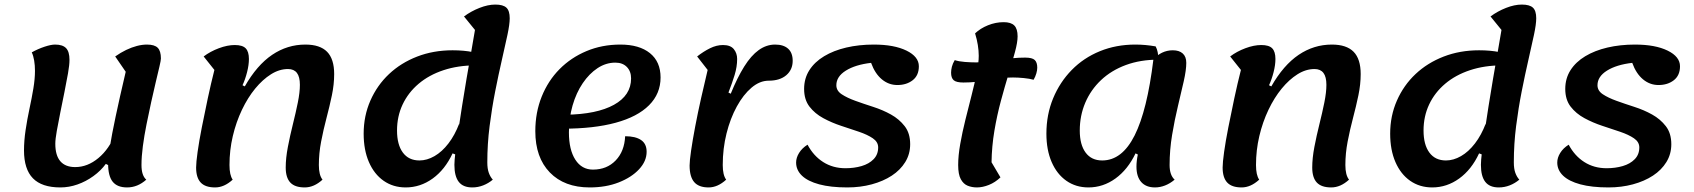

<svg xmlns="http://www.w3.org/2000/svg" viewBox="-20 -795 7412 840"><path d="M244 25Q163 25 124 -15Q85 -55 85 -137Q85 -179 92 -226Q99 -273 109 -319.5Q119 -366 126 -408Q133 -450 133 -485Q133 -509 129.5 -530Q126 -551 119 -566Q146 -581 174.5 -590.5Q203 -600 221 -600Q254 -600 269 -584.5Q284 -569 284 -533Q284 -511 277.5 -474Q271 -437 262 -392.5Q253 -348 244 -303.5Q235 -259 228.5 -222.5Q222 -186 222 -166Q222 -115 244 -89.5Q266 -64 309 -64Q363 -64 410.5 -103.5Q458 -143 485 -211L484 -57L443 -78Q421 -48 388.5 -24.5Q356 -1 319 12Q282 25 244 25ZM536 25Q493 25 473 0Q453 -25 453 -79Q453 -104 461 -154.5Q469 -205 486 -285.5Q503 -366 530 -481L484 -548Q508 -565 532 -576.5Q556 -588 579 -594Q602 -600 623 -600Q656 -600 670 -586Q684 -572 684 -539Q684 -531 677.5 -503.5Q671 -476 661.5 -436Q652 -396 641.5 -348.5Q631 -301 621 -251Q611 -201 605 -155.5Q599 -110 599 -73Q599 -27 620 -9Q582 25 536 25Z M921 25Q878 25 858 3.5Q838 -18 838 -62Q838 -84 844.5 -130.5Q851 -177 863 -238Q875 -299 889 -364.5Q903 -430 918 -489L871 -548Q900 -570 937.5 -584Q975 -598 1007 -598Q1041 -598 1055 -583.5Q1069 -569 1069 -537Q1069 -511 1061 -479.5Q1053 -448 1041 -422L1051 -417Q1104 -510 1170.5 -555Q1237 -600 1316 -600Q1380 -600 1411 -568.5Q1442 -537 1442 -471Q1442 -426 1432 -378Q1422 -330 1408.5 -279Q1395 -228 1385 -176Q1375 -124 1375 -73Q1375 -29 1391 -9Q1354 25 1313 25Q1270 25 1250 3.5Q1230 -18 1230 -62Q1230 -103 1239.5 -152.5Q1249 -202 1261.5 -252Q1274 -302 1283 -346.5Q1292 -391 1292 -424Q1292 -459 1279 -476Q1266 -493 1240 -493Q1202 -493 1165.5 -470Q1129 -447 1096.5 -407.5Q1064 -368 1038.5 -314.5Q1013 -261 998.5 -199.5Q984 -138 984 -73Q984 -29 998 -9Q961 25 921 25Z M1755 25Q1700 25 1658.5 -4Q1617 -33 1594 -86Q1571 -139 1571 -210Q1571 -288 1600.5 -355Q1630 -422 1682 -471Q1734 -520 1805 -547.5Q1876 -575 1960 -575Q2010 -575 2049 -567Q2055 -555 2058 -540.5Q2061 -526 2061 -509Q1984 -509 1920.5 -488Q1857 -467 1811.5 -428.5Q1766 -390 1741.5 -338Q1717 -286 1717 -224Q1717 -162 1742.5 -127.5Q1768 -93 1815 -93Q1848 -93 1881 -112Q1914 -131 1942 -167.5Q1970 -204 1989 -254L1981 -116L1960 -124Q1927 -53 1873 -14Q1819 25 1755 25ZM2046 25Q2006 25 1987 0.5Q1968 -24 1968 -74Q1968 -92 1972.5 -130Q1977 -168 1984.5 -220Q1992 -272 2001.5 -331Q2011 -390 2021 -450Q2031 -510 2041 -565Q2051 -620 2058 -664L2010 -723Q2041 -746 2078 -760.5Q2115 -775 2147 -775Q2181 -775 2195.5 -761.5Q2210 -748 2210 -715Q2210 -689 2200 -642Q2190 -595 2175.5 -532Q2161 -469 2146.5 -395.5Q2132 -322 2122 -243.5Q2112 -165 2112 -85Q2112 -57 2118.5 -39Q2125 -21 2136 -9Q2117 7 2094 16Q2071 25 2046 25Z M2560 25Q2449 25 2385.5 -40.5Q2322 -106 2322 -221Q2322 -303 2350 -372.5Q2378 -442 2428 -492.5Q2478 -543 2546 -571.5Q2614 -600 2694 -600Q2777 -600 2823.5 -562.5Q2870 -525 2870 -456Q2870 -385 2819.5 -334.5Q2769 -284 2673.5 -258Q2578 -232 2443 -232L2455 -293Q2591 -295 2666 -336.5Q2741 -378 2741 -452Q2741 -483 2722.5 -502Q2704 -521 2672 -521Q2631 -521 2594.5 -497Q2558 -473 2529.5 -431Q2501 -389 2485 -333.5Q2469 -278 2469 -216Q2469 -140 2497 -96.5Q2525 -53 2574 -53Q2635 -53 2673.5 -93Q2712 -133 2715 -199Q2760 -199 2784.5 -182.5Q2809 -166 2809 -131Q2809 -90 2776 -54.5Q2743 -19 2687 3Q2631 25 2560 25Z M3080 25Q3037 25 3017 1.5Q2997 -22 2997 -71Q2997 -91 3003.5 -136Q3010 -181 3021.5 -241.5Q3033 -302 3047.5 -366.5Q3062 -431 3076 -489L3030 -548Q3058 -570 3086.5 -584Q3115 -598 3143 -598Q3176 -598 3190.5 -580Q3205 -562 3205 -537Q3205 -503 3194 -467Q3183 -431 3167 -390L3177 -385Q3206 -456 3236 -504Q3266 -552 3299.5 -576Q3333 -600 3371 -600Q3408 -600 3428 -582Q3448 -564 3448 -529Q3448 -490 3420 -466Q3392 -442 3343 -442Q3304 -442 3268 -411.5Q3232 -381 3203.5 -329Q3175 -277 3158.5 -211Q3142 -145 3142 -73Q3142 -29 3157 -9Q3120 25 3080 25Z M3687 25Q3614 25 3564 11.5Q3514 -2 3488.5 -26.5Q3463 -51 3463 -84Q3463 -105 3476 -126Q3489 -147 3513 -162Q3539 -113 3581.5 -86Q3624 -59 3679 -59Q3717 -59 3749.5 -68.5Q3782 -78 3802 -98.5Q3822 -119 3822 -150Q3822 -174 3798.5 -190Q3775 -206 3738 -218.5Q3701 -231 3660 -244.5Q3619 -258 3582 -278Q3545 -298 3521.5 -328.5Q3498 -359 3498 -406Q3498 -452 3521 -488Q3544 -524 3585.5 -549Q3627 -574 3682.5 -587Q3738 -600 3803 -600Q3892 -600 3946 -573.5Q4000 -547 4000 -505Q4000 -465 3973 -444Q3946 -423 3906 -423Q3868 -423 3838 -448Q3808 -473 3791 -520Q3722 -512 3680.5 -486Q3639 -460 3639 -422Q3639 -398 3662.5 -382.5Q3686 -367 3722 -354Q3758 -341 3800 -327.5Q3842 -314 3878 -294Q3914 -274 3938 -243Q3962 -212 3962 -164Q3962 -121 3940.5 -86Q3919 -51 3881.5 -26.5Q3844 -2 3794 11.5Q3744 25 3687 25Z M4254 25Q4232 25 4213.5 17.5Q4195 10 4183.5 -11Q4172 -32 4172 -73Q4172 -114 4181 -165Q4190 -216 4203.5 -270.5Q4217 -325 4230.5 -377.5Q4244 -430 4253 -475Q4262 -520 4262 -551Q4262 -573 4258 -598Q4254 -623 4246 -649Q4269 -671 4302.5 -684.5Q4336 -698 4371 -698Q4403 -698 4417.5 -683.5Q4432 -669 4432 -636Q4432 -610 4420.5 -567.5Q4409 -525 4392.5 -471Q4376 -417 4359 -354Q4342 -291 4330.5 -223Q4319 -155 4318 -85L4357 -19Q4334 3 4306.5 14Q4279 25 4254 25ZM4195 -434Q4164 -434 4152.5 -444Q4141 -454 4141 -477Q4141 -489 4144.5 -503Q4148 -517 4157 -532Q4175 -526 4201 -524Q4227 -522 4249 -522Q4303 -522 4357 -532.5Q4411 -543 4465 -543Q4496 -543 4507 -532.5Q4518 -522 4518 -499Q4518 -488 4514 -474Q4510 -460 4502 -446Q4485 -451 4459 -453.5Q4433 -456 4412 -456Q4359 -456 4304 -445Q4249 -434 4195 -434Z M4742 25Q4687 25 4645.5 -4Q4604 -33 4581 -86Q4558 -139 4558 -210Q4558 -294 4587.5 -365Q4617 -436 4669 -489Q4721 -542 4792 -571Q4863 -600 4947 -600Q4991 -600 5036 -592Q5042 -581 5045 -566Q5048 -551 5048 -534Q4969 -534 4905.5 -510.5Q4842 -487 4797 -444.5Q4752 -402 4728 -345.5Q4704 -289 4704 -224Q4704 -162 4729.5 -127.5Q4755 -93 4802 -93Q4889 -93 4944 -202.5Q4999 -312 5026 -534Q5042 -554 5064 -564.5Q5086 -575 5111 -575Q5139 -575 5154.5 -561Q5170 -547 5170 -520Q5170 -489 5159 -440Q5148 -391 5133.5 -331Q5119 -271 5108 -205Q5097 -139 5097 -73Q5097 -29 5119 -9Q5099 8 5077 16.5Q5055 25 5033 25Q4994 25 4973 1.5Q4952 -22 4952 -66Q4952 -78 4953.5 -91.5Q4955 -105 4958 -119L4948 -124Q4914 -53 4860 -14Q4806 25 4742 25Z M5412 25Q5369 25 5349 3.5Q5329 -18 5329 -62Q5329 -84 5335.5 -130.5Q5342 -177 5354 -238Q5366 -299 5380 -364.5Q5394 -430 5409 -489L5362 -548Q5391 -570 5428.5 -584Q5466 -598 5498 -598Q5532 -598 5546 -583.5Q5560 -569 5560 -537Q5560 -511 5552 -479.5Q5544 -448 5532 -422L5542 -417Q5595 -510 5661.5 -555Q5728 -600 5807 -600Q5871 -600 5902 -568.5Q5933 -537 5933 -471Q5933 -426 5923 -378Q5913 -330 5899.5 -279Q5886 -228 5876 -176Q5866 -124 5866 -73Q5866 -29 5882 -9Q5845 25 5804 25Q5761 25 5741 3.5Q5721 -18 5721 -62Q5721 -103 5730.5 -152.5Q5740 -202 5752.5 -252Q5765 -302 5774 -346.5Q5783 -391 5783 -424Q5783 -459 5770 -476Q5757 -493 5731 -493Q5693 -493 5656.5 -470Q5620 -447 5587.5 -407.5Q5555 -368 5529.5 -314.5Q5504 -261 5489.5 -199.5Q5475 -138 5475 -73Q5475 -29 5489 -9Q5452 25 5412 25Z M6246 25Q6191 25 6149.5 -4Q6108 -33 6085 -86Q6062 -139 6062 -210Q6062 -288 6091.5 -355Q6121 -422 6173 -471Q6225 -520 6296 -547.5Q6367 -575 6451 -575Q6501 -575 6540 -567Q6546 -555 6549 -540.5Q6552 -526 6552 -509Q6475 -509 6411.5 -488Q6348 -467 6302.5 -428.5Q6257 -390 6232.5 -338Q6208 -286 6208 -224Q6208 -162 6233.5 -127.5Q6259 -93 6306 -93Q6339 -93 6372 -112Q6405 -131 6433 -167.5Q6461 -204 6480 -254L6472 -116L6451 -124Q6418 -53 6364 -14Q6310 25 6246 25ZM6537 25Q6497 25 6478 0.5Q6459 -24 6459 -74Q6459 -92 6463.5 -130Q6468 -168 6475.5 -220Q6483 -272 6492.5 -331Q6502 -390 6512 -450Q6522 -510 6532 -565Q6542 -620 6549 -664L6501 -723Q6532 -746 6569 -760.5Q6606 -775 6638 -775Q6672 -775 6686.5 -761.5Q6701 -748 6701 -715Q6701 -689 6691 -642Q6681 -595 6666.5 -532Q6652 -469 6637.5 -395.5Q6623 -322 6613 -243.5Q6603 -165 6603 -85Q6603 -57 6609.5 -39Q6616 -21 6627 -9Q6608 7 6585 16Q6562 25 6537 25Z M7017 25Q6944 25 6894 11.5Q6844 -2 6818.5 -26.5Q6793 -51 6793 -84Q6793 -105 6806 -126Q6819 -147 6843 -162Q6869 -113 6911.5 -86Q6954 -59 7009 -59Q7047 -59 7079.5 -68.5Q7112 -78 7132 -98.5Q7152 -119 7152 -150Q7152 -174 7128.5 -190Q7105 -206 7068 -218.5Q7031 -231 6990 -244.5Q6949 -258 6912 -278Q6875 -298 6851.5 -328.5Q6828 -359 6828 -406Q6828 -452 6851 -488Q6874 -524 6915.5 -549Q6957 -574 7012.5 -587Q7068 -600 7133 -600Q7222 -600 7276 -573.5Q7330 -547 7330 -505Q7330 -465 7303 -444Q7276 -423 7236 -423Q7198 -423 7168 -448Q7138 -473 7121 -520Q7052 -512 7010.5 -486Q6969 -460 6969 -422Q6969 -398 6992.5 -382.5Q7016 -367 7052 -354Q7088 -341 7130 -327.5Q7172 -314 7208 -294Q7244 -274 7268 -243Q7292 -212 7292 -164Q7292 -121 7270.5 -86Q7249 -51 7211.5 -26.5Q7174 -2 7124 11.5Q7074 25 7017 25Z"/></svg>

Font: Lemonada Medium
Style: Regular
Weight: 500
Designer: Mohamed Gaber (Arabic), Eduardo Tunni (Latin)
Foundry: Kief Type Foundry
Version: Version 4.004; ttfautohint (v1.8.2)